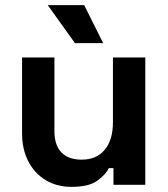

<svg xmlns="http://www.w3.org/2000/svg" viewBox="-20 -720 656 748"><path d="M259 8Q201 8 157.5 -18.5Q114 -45 90 -92Q66 -139 66 -200V-496H192V-210Q192 -154 219.5 -126Q247 -98 298 -98Q356 -98 388 -136.5Q420 -175 420 -244V-496H546V0H422V-65H404Q392 -40 359 -16Q326 8 259 8ZM272 -552 166 -700H308L382 -552Z"/></svg>

Font: Space Grotesk Light
Style: Bold
Weight: 700
Version: Version 2.000